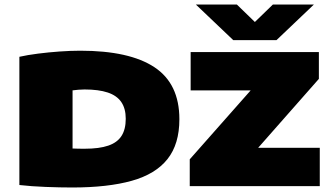

<svg xmlns="http://www.w3.org/2000/svg" viewBox="-20 -826 1482 852"><path d="M300 6Q247.5 6 182.8 3.5Q118 1 66 -5V-574Q101.5 -582 148.5 -588Q195.5 -594 244.8 -597.5Q294 -601 336 -601Q554.5 -601 665.2 -527.8Q776 -454.5 776 -297Q776 -186.5 723.2 -120Q670.5 -53.5 564.8 -23.8Q459 6 300 6ZM356 -166Q420.5 -166 460.5 -179.8Q500.5 -193.5 519.2 -222.8Q538 -252 538 -299Q538 -344.5 518.2 -373.2Q498.5 -402 458 -415.5Q417.5 -429 355 -429Q344 -429 328 -427.8Q312 -426.5 302 -425V-167Q315.5 -166.5 328.8 -166.2Q342 -166 356 -166ZM822 0V-119L1126 -463L1125 -425H826V-595H1395V-476L1092 -132L1093 -170H1399V0ZM1015 -648 849 -806H1031L1130 -710H1092L1191 -806H1373L1207 -648Z"/></svg>

Font: Encode Sans SC Expanded Black
Style: Regular
Weight: 900
Width: 7
Designer: Multiple Designers
Foundry: Impallari Type
Version: Version 3.002